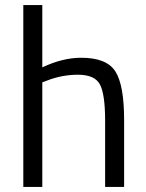

<svg xmlns="http://www.w3.org/2000/svg" viewBox="-20 -738 577 758"><path d="M147 0H72V-718H147V-472Q227 -510 301 -510Q401 -510 435.5 -456Q470 -402 470 -264V0H395V-262Q395 -366 374.5 -404.5Q354 -443 288 -443Q225 -443 166 -420L147 -413Z"/></svg>

Font: Titillium Web
Style: Regular
Weight: 400
Version: Version 1.001;PS 57.000;hotconv 1.0.70;makeotf.lib2.5.55311